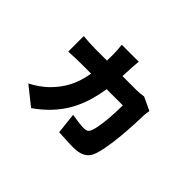

<svg xmlns="http://www.w3.org/2000/svg" viewBox="-138 -915 1276 1276"><g transform="rotate(45 500.0 -277.0)"><path d="M822 -457 728 -501C706 -497 682 -495 662 -495H531L534 -559C535 -578 537 -621 540 -639H380C383 -621 386 -574 386 -556L385 -495H275C244 -495 199 -497 161 -501V-355C199 -358 250 -359 275 -359H372C353 -248 313 -173 241 -101C215 -75 165 -38 123 -18L252 85C414 -29 488 -165 518 -359H670C670 -259 659 -140 640 -96C631 -77 623 -68 592 -68C562 -68 519 -75 481 -81L497 66C537 68 587 72 637 72C705 72 746 48 764 5C804 -91 814 -322 816 -413C816 -422 819 -444 822 -457Z"/></g></svg>

Font: Noto Sans CJK HK Black
Style: Regular
Weight: 900
Designer: Ryoko NISHIZUKA 西塚涼子 (kana, bopomofo & ideographs); Paul D. Hunt (Latin, Greek & Cyrillic); Sandoll Communications 산돌커뮤니
Foundry: Adobe
Version: Version 2.004;hotconv 1.0.118;makeotfexe 2.5.65603